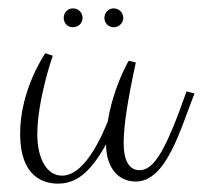

<svg xmlns="http://www.w3.org/2000/svg" viewBox="-20 -457 484 458"><path d="M233 -113C233 -62 258 -24 304 -24C378 -24 411 -152 444 -234L425 -239C376 -100 348 -51 313 -51C287 -51 275 -76 275 -115C275 -155 283 -211 304 -308L287 -312C280 -300 249 -242 237 -167C204 -86 167 -38 128 -38C93 -38 69 -76 69 -137C69 -217 105 -323 106 -324L88 -330C88 -330 28 -244 28 -138C28 -33 86 -19 118 -19C158 -19 193 -40 233 -113ZM132 -414C132 -402 141 -392 154 -392C167 -392 177 -402 177 -414C177 -427 167 -437 154 -437C141 -437 132 -427 132 -414ZM229 -414C229 -402 239 -392 251 -392C264 -392 274 -402 274 -414C274 -427 264 -437 251 -437C239 -437 229 -427 229 -414Z"/></svg>

Font: Clicker Script
Style: Regular
Weight: 400
Designer: Astigmatic (AOETI)
Foundry: Astigmatic (AOETI)
Version: Version 1.000